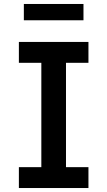

<svg xmlns="http://www.w3.org/2000/svg" viewBox="-20 -946 540 966"><path d="M75 0V-105H188V-630H75V-735H425V-630H312V-105H425V0ZM100 -844V-926H400V-844Z"/></svg>

Font: Iosevka Extrabold
Style: Regular
Weight: 800
Monospace: yes
Designer: Belleve Invis
Foundry: Belleve Invis
Version: Version 32.5.0; ttfautohint (v1.8.4)